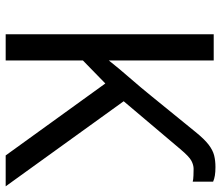

<svg xmlns="http://www.w3.org/2000/svg" viewBox="-70 -690 760 659"><g transform="rotate(90 309.5 -360.0)"><path d="M553 -720Q570 -720 582 -718Q594 -716 603 -712V-642Q596 -644 582 -644.5Q568 -645 559 -645Q546 -645 531.5 -637.5Q517 -630 491 -599L327 -405L619 0H513L266 -342L187 -265V0H97V-714H187V-354Q213 -387 247 -426Q281 -465 310 -501L432 -651Q457 -682 476 -696.5Q495 -711 513 -715.5Q531 -720 553 -720Z"/></g></svg>

Font: TSCustom
Style: Regular
Weight: 400
Designer: Monotype Design Team
Foundry: Monotype Imaging Inc.
Version: Version 2.004; ttfautohint (v1.8.3) -l 8 -r 50 -G 200 -x 14 